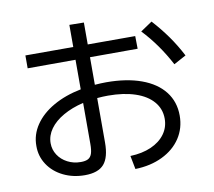

<svg xmlns="http://www.w3.org/2000/svg" viewBox="-80 -835 1024 918"><g transform="rotate(-10 432.0 -375.5)"><path d="M684.6 -221.7Q684.6 -269 654.5 -304.2Q624.5 -339.4 568.6 -358.2Q512.7 -377 436.5 -377Q412.1 -377 383.8 -374.5V-159.2Q383.8 -86.4 355.5 -54Q327.1 -21.5 262.7 -21.5Q205.1 -21.5 158 -44.7Q110.8 -67.9 84 -108.6Q57.1 -149.4 57.6 -199.2Q57.1 -253.9 88.9 -300.8Q120.6 -347.7 178.7 -380.9Q236.8 -414.1 313.5 -429.2V-572.8L81.1 -572.3V-634.8H313.5V-742.2L383.8 -741.2V-634.8H614.3L615.2 -573.2L383.8 -572.8V-439Q414.1 -441.4 439.5 -441.4Q537.6 -441.4 609.4 -415.3Q681.2 -389.2 719.5 -340.1Q757.8 -291 757.8 -223.6Q757.8 -162.6 726.1 -114.5Q694.3 -66.4 636.7 -38.6Q579.1 -10.7 504.9 -8.8L492.2 -74.2Q549.8 -76.2 593.3 -95.2Q636.7 -114.3 660.6 -147Q684.6 -179.7 684.6 -221.7ZM646.5 -651.4 703.1 -689.5Q743.2 -645.5 775.4 -600.1Q807.6 -554.7 835 -502L775.4 -469.7Q720.7 -573.2 646.5 -651.4ZM253.9 -86.9Q276.9 -86.9 289.6 -93.8Q302.2 -100.6 307.9 -117.2Q313.5 -133.8 313.5 -164.1V-363.3Q257.8 -350.1 215.6 -325.9Q173.3 -301.8 150.1 -269.5Q127 -237.3 127 -200.2Q127 -168.9 143.8 -143.1Q160.6 -117.2 189.7 -102.1Q218.8 -86.9 253.9 -86.9Z"/></g></svg>

Font: Pretendard GOV
Style: Regular
Weight: 400
Designer: Base glyphs from Inter by Rasmus Andersson; Hangeul glyphs from Noto Sans CJK(Source Han Sans) by Jang Soo-young and Kan
Foundry: Kil Hyung-jin
Version: Version 1.309